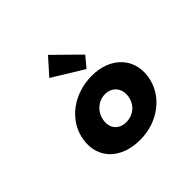

<svg xmlns="http://www.w3.org/2000/svg" viewBox="-89 -336 412 412"><g transform="rotate(-45 116.5 -130.5)"><path d="M91 -81C94 -103 112 -119 133 -119C154 -119 168 -103 165 -81C162 -59 145 -44 123 -44C101 -44 88 -59 91 -81ZM31 -81C24 -32 59 4 117 4C173 4 218 -32 225 -81C232 -132 195 -167 141 -167C85 -167 38 -132 31 -81ZM106 -265 73 -228 143 -185 163 -209Z"/></g></svg>

Font: Hussar Tani
Style: DwaKurs
Weight: 700
Foundry: Cannot Into Space Fonts
Version: Version 0.92